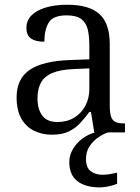

<svg xmlns="http://www.w3.org/2000/svg" viewBox="-20 -566 598 821"><path d="M202.3 10Q159.3 10 124.8 -7.3Q90.3 -24.7 70.7 -59.8Q51 -95 51 -149.7Q51 -229.3 107.2 -267.3Q163.3 -305.3 279.7 -309.3L362 -312.3V-372.3Q362 -410.3 355.5 -438.8Q349 -467.3 328.3 -483.8Q307.7 -500.3 265.3 -500.3Q206.3 -500.3 188 -468.8Q169.7 -437.3 169.7 -387.7Q132 -387.7 112.5 -401.3Q93 -415 93 -447Q93 -478 114.5 -500Q136 -522 175.5 -533.8Q215 -545.7 268 -545.7Q361 -545.7 405.2 -505.8Q449.3 -466 449.3 -377.7V-115Q449.3 -84.3 454.7 -67.8Q460 -51.3 473.2 -44.8Q486.3 -38.3 510.3 -38.3H514.3V0H383L369 -87.3H362Q343.3 -61.7 322.7 -39.5Q302 -17.3 273.7 -3.7Q245.3 10 202.3 10ZM226.3 -44.3Q266.7 -44.3 297.3 -63Q328 -81.7 345 -113.7Q362 -145.7 362 -185.3V-273.7L295.7 -270.7Q237.3 -268.3 203 -253.5Q168.7 -238.7 154.5 -211.5Q140.3 -184.3 140.3 -145.7Q140.3 -99 160.8 -71.7Q181.3 -44.3 226.3 -44.3ZM406.7 235.3Q345.3 235.3 310.8 208.5Q276.3 181.7 276.3 127Q276.3 97 292.3 70.5Q308.3 44 333.8 25.5Q359.3 7 387.7 0H443Q422.7 6 400.5 21.2Q378.3 36.3 363 59.3Q347.7 82.3 347.7 114.3Q347.7 151 368.2 166.2Q388.7 181.3 418.3 181.3Q432.7 181.3 447.3 179Q462 176.7 480.7 172.3V219.7Q470.7 224.3 457 227.8Q443.3 231.3 430 233.3Q416.7 235.3 406.7 235.3Z"/></svg>

Font: Noto Serif Hentaigana ExtraLight
Style: Regular
Weight: 200
Designer: Kazuhiro Yamada
Foundry: nipponia
Version: Version 1.000